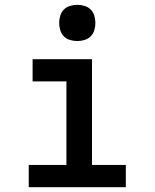

<svg xmlns="http://www.w3.org/2000/svg" viewBox="-20 -775 640 795"><path d="M99 0V-92H255V-438H115V-530H361V-92H501V0ZM300 -605Q285 -605 270 -609.5Q255 -614 244.5 -624.5Q234 -635 229.5 -650Q225 -665 225 -680Q225 -695 229.5 -710Q234 -725 244.5 -735.5Q255 -746 270 -750.5Q285 -755 300 -755Q315 -755 330 -750.5Q345 -746 355.5 -735.5Q366 -725 370.5 -710Q375 -695 375 -680Q375 -665 370.5 -650Q366 -635 355.5 -624.5Q345 -614 330 -609.5Q315 -605 300 -605Z"/></svg>

Font: Iosevka Slab Semibold Extended
Style: Regular
Weight: 600
Width: 7
Monospace: yes
Designer: Belleve Invis
Foundry: Belleve Invis
Version: Version 11.1.0; ttfautohint (v1.8.3)